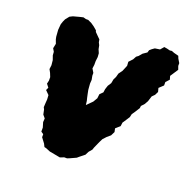

<svg xmlns="http://www.w3.org/2000/svg" viewBox="-100 -607 723 727"><g transform="rotate(20 261.0 -243.5)"><path d="M214 21 182 15 171 13 154 6 146 4 140 -8 125 -28V-40L115 -47V-63L109 -83L110 -98L100 -110L96 -129L92 -137L93 -155L94 -169L93 -186L78 -201L83 -212L73 -225L76 -238V-252L70 -267L63 -280L65 -296L63 -316L57 -333L56 -347L49 -359L53 -378L47 -394L45 -404L43 -431L45 -454L49 -466L54 -477L66 -492L78 -498L104 -505L117 -508L128 -505H137L152 -498L165 -489L178 -478L180 -472L189 -463L202 -450L204 -439L209 -429L212 -414L218 -400L219 -385L217 -368V-353L215 -338L224 -323V-312L227 -296L226 -281L227 -268L228 -256L231 -241L234 -227L237 -215L239 -199L253 -213L261 -221L271 -238L273 -255L285 -267L287 -281L292 -296L301 -310L304 -326L310 -338L314 -353L325 -368L335 -392L334 -408L348 -423L355 -436L363 -442L374 -455L390 -466L393 -476L401 -483L411 -490L431 -493L443 -507L455 -505L467 -502L475 -503L485 -499L504 -494L508 -484L517 -469V-458L522 -444L501 -412L505 -398L492 -384V-370L475 -354L479 -339L472 -325L462 -315L455 -293L447 -279L436 -267L435 -258L423 -239L414 -226L411 -213L402 -199L392 -184L390 -169L373 -154L376 -140L368 -124L354 -112L342 -99L335 -85L323 -58L320 -49L309 -36L302 -22L282 -6L275 0L251 11L241 15H230Z"/></g></svg>

Font: Winky Rough
Style: Bold Italic
Weight: 700
Italic angle: -8.97852°
Designer: Simon Atzbach
Foundry: typofactur
Version: Version 1.206; ttfautohint (v1.8.4.7-5d5b)